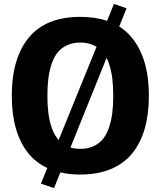

<svg xmlns="http://www.w3.org/2000/svg" viewBox="-20 -869 804 971"><path d="M270.5 -168Q273.4 -164.1 276.4 -160.6L468.3 -632.3Q461.4 -636.2 454.1 -639.6Q424.8 -653.8 386.2 -653.8Q347.7 -653.8 318.4 -639.9Q289.1 -626 270.5 -602.5Q252 -579.1 240.5 -544.2Q229 -509.3 224.4 -470.9Q219.7 -432.6 219.7 -385.3Q219.7 -337.9 224.4 -299.6Q229 -261.2 240.5 -226.3Q252 -191.4 270.5 -168ZM519 -576.2 336.4 -123Q358.9 -116.2 386.2 -116.2Q424.8 -116.2 454.1 -130.1Q483.4 -144 502 -167.7Q520.5 -191.4 532 -226.3Q543.5 -261.2 548.1 -299.6Q552.7 -337.9 552.7 -385.3Q552.7 -432.6 548.1 -470.9Q543.5 -509.3 532.2 -543.9Q526.4 -561.5 519 -576.2ZM219.2 -19.5Q161.1 -46.9 123 -94.2Q81.1 -146.5 60.3 -219.5Q39.6 -292.5 39.6 -385.3Q39.6 -574.2 125.7 -679Q211.9 -783.7 386.2 -783.7Q462.4 -783.7 521.5 -763.7L556.2 -849.1L620.1 -827.1L583 -734.9Q619.1 -712.4 646.5 -678.7Q732.9 -574.2 732.9 -385.3Q732.9 -292.5 712.2 -219.5Q691.4 -146.5 649.4 -94.2Q607.4 -42 541 -14.2Q474.6 13.7 386.2 13.7Q331.5 13.7 285.2 2.9L253.4 82L187 60.1Z"/></svg>

Font: Nobile-bold
Style: Bold
Weight: 700
Version: Version 1.000;PS 001.000;hotconv 1.0.38